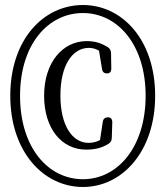

<svg xmlns="http://www.w3.org/2000/svg" viewBox="-20 -743 659 766"><path d="M311 3C467 3 599 -138 599 -361C599 -585 467 -723 311 -723C153 -723 21 -585 21 -361C21 -138 153 3 311 3ZM60 -361C60 -566 172 -691 311 -691C449 -691 561 -565 561 -361C561 -157 450 -28 311 -28C172 -28 60 -154 60 -361ZM156 -361C156 -230 226 -146 324 -146C358 -146 388 -153 414 -170C423 -176 426 -184 426 -194L428 -255C428 -268 422 -275 411 -275C400 -275 392 -270 390 -257L379 -184C363 -176 348 -173 333 -173C270 -173 221 -240 221 -362C221 -483 269 -552 335 -552C349 -552 362 -548 375 -541L387 -468C389 -455 396 -450 407 -450C418 -450 424 -457 424 -470L423 -531C423 -541 419 -549 410 -555C385 -570 361 -579 326 -579C230 -579 156 -494 156 -361Z"/></svg>

Font: 寒蝉锦书宋 CompactLight
Style: Bold
Weight: 400
Width: 4
Designer: 寒蝉锦书宋{Warren} 思源宋体{Ryoko NISHIZUKA 西塚涼子 (kana & ideographs); Frank Grießhammer (Latin, Greek & Cyrillic); Wenlong ZHANG 
Foundry: Adobe & ChillType
Version: Version 2.000;Glyphs 3.1.1 (3135)